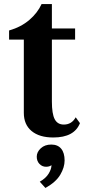

<svg xmlns="http://www.w3.org/2000/svg" viewBox="-20 -671 422 951"><path d="M98 -475H25V-520Q84 -537 125 -572Q166 -607 186 -651H237V-530H352V-475H237V-168Q237 -107 251 -80.5Q265 -54 296 -54Q335 -54 355 -90L376 -61Q348 10 244 10Q175 10 136.5 -22Q98 -54 98 -112ZM205 260 177 229Q207 212 221 189Q235 166 235 147Q225 155 208 155Q189 155 175.5 141Q162 127 162 105Q162 82 182 63.5Q202 45 234 45Q266 45 283 65.5Q300 86 300 124Q300 158 278.5 194.5Q257 231 205 260Z"/></svg>

Font: Libre Baskerville
Style: Bold
Weight: 700
Designer: Pablo Impallari, Rodrigo Fuenzalida
Foundry: Pablo Impallari, Rodrigo Fuenzalida
Version: Version 1.051; ttfautohint (v1.8.4.7-5d5b)